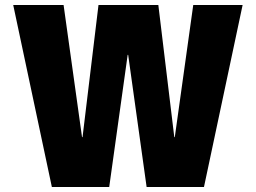

<svg xmlns="http://www.w3.org/2000/svg" viewBox="-20 -750 1026 770"><path d="M494 -530H492L418 0H188L33 -730H235L309 -200H311L375 -730H615L679 -200H681L755 -730H953L798 0H568Z"/></svg>

Font: Mplus 1p Black
Style: Regular
Weight: 900
Version: Version 1.061